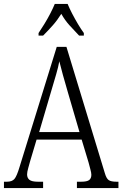

<svg xmlns="http://www.w3.org/2000/svg" viewBox="-20 -951 619 971"><path d="M0 0V-32H15Q41 -32 53 -46Q65 -60 79 -107L267 -714H316L510 -76Q518 -48 530 -40Q542 -32 569 -32H579V0H369V-32H390Q420 -32 431 -40.5Q442 -49 442 -67Q442 -77 437 -95Q432 -113 428 -129L393 -245H165L133 -138Q129 -123 123 -102Q117 -81 117 -69Q117 -51 129 -41.5Q141 -32 172 -32H198V0ZM178 -283H382L323 -485Q309 -533 298 -572.5Q287 -612 280 -641Q275 -613 264 -575Q253 -537 241 -497ZM175 -784Q188 -803 204 -829Q220 -855 234 -882Q248 -909 257 -931H322Q331 -909 345 -882Q359 -855 374.5 -829Q390 -803 404 -784V-771H380Q354 -798 331 -823.5Q308 -849 290 -881Q270 -849 247.5 -823.5Q225 -798 198 -771H175Z"/></svg>

Font: Noto Serif Tamil Condensed Light
Style: Regular
Weight: 300
Width: 3
Designer: Indian Type Foundry, Tom Grace, and the Monotype Design Team
Foundry: Monotype Imaging Inc.
Version: Version 2.004; ttfautohint (v1.8.4.7-5d5b)